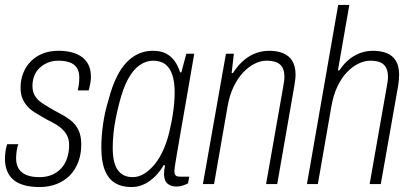

<svg xmlns="http://www.w3.org/2000/svg" viewBox="-22 -743 1660 775"><path d="M138 12Q102 12 75.5 4.5Q49 -3 32 -17.5Q15 -32 6.5 -53.5Q-2 -75 -2 -101Q-2 -114 0 -130.5Q2 -147 7 -161H52Q47 -148 45 -132Q43 -116 43 -104Q43 -79 53.5 -62Q64 -45 85 -36.5Q106 -28 138 -28Q166 -28 188 -37.5Q210 -47 225.5 -64Q241 -81 249 -105Q257 -129 257 -157Q257 -182 247.5 -198.5Q238 -215 222 -228Q206 -241 186.5 -250.5Q167 -260 147 -272Q131 -281 115.5 -291Q100 -301 88 -314.5Q76 -328 68.5 -346Q61 -364 61 -389Q61 -421 72 -448.5Q83 -476 103 -496Q123 -516 151 -527Q179 -538 214 -538Q244 -538 268.5 -531.5Q293 -525 310 -512Q327 -499 336 -479.5Q345 -460 345 -433Q345 -421 342.5 -407Q340 -393 336 -378H292Q297 -403 297.5 -413Q298 -423 298 -430Q298 -456 287 -471Q276 -486 257 -492Q238 -498 214 -498Q189 -498 169.5 -489.5Q150 -481 136 -467Q122 -453 115.5 -434.5Q109 -416 109 -397Q109 -373 118.5 -357Q128 -341 143.5 -330Q159 -319 177 -309Q198 -296 220.5 -284.5Q243 -273 263 -257.5Q283 -242 294.5 -218.5Q306 -195 306 -160Q306 -120 293.5 -88Q281 -56 259 -34Q237 -12 206 0Q175 12 138 12Z M508 12Q469 12 442 -4.5Q415 -21 401 -56.5Q387 -92 387 -147Q387 -193 394 -242Q401 -291 415 -336Q431 -400 456 -445.5Q481 -491 516.5 -514.5Q552 -538 595 -538Q627 -538 648 -527Q669 -516 683 -496.5Q697 -477 705 -451H710L730 -526H762L742 -410Q738 -384 730.5 -343Q723 -302 715 -255Q707 -208 699.5 -165Q692 -122 687 -91.5Q682 -61 682 -53Q682 -41 686.5 -35.5Q691 -30 704 -30H742L737 -3Q728 2 715.5 6Q703 10 690 10Q669 10 655 -1Q641 -12 640 -39Q640 -47 641 -56Q642 -65 644 -75L639 -77Q618 -39 583.5 -13.5Q549 12 508 12ZM514 -28Q537 -28 559.5 -41.5Q582 -55 602.5 -80Q623 -105 639.5 -143Q656 -181 666 -231Q672 -257 675.5 -281Q679 -305 681 -327Q683 -349 683 -370Q683 -411 674 -439.5Q665 -468 646 -483Q627 -498 596 -498Q567 -498 541 -479.5Q515 -461 495 -424Q475 -387 461 -333Q452 -299 445.5 -266.5Q439 -234 436 -204Q433 -174 433 -146Q433 -85 453.5 -56.5Q474 -28 514 -28Z M797 0 890 -526H922L913 -448H918Q941 -483 965.5 -502.5Q990 -522 1015 -530Q1040 -538 1065 -538Q1096 -538 1120 -528.5Q1144 -519 1157.5 -497.5Q1171 -476 1171 -442Q1171 -432 1169.5 -420.5Q1168 -409 1166 -396L1097 0H1052L1121 -392Q1123 -403 1124.5 -413.5Q1126 -424 1126 -433Q1126 -456 1118 -470.5Q1110 -485 1094 -491.5Q1078 -498 1054 -498Q1030 -498 1006 -486Q982 -474 960 -451Q938 -428 921 -393Q904 -358 896 -310L842 0Z M1217 0 1343 -723H1388L1342 -459H1348Q1368 -489 1390.5 -506Q1413 -523 1436.5 -530.5Q1460 -538 1484 -538Q1515 -538 1539 -528.5Q1563 -519 1576 -497.5Q1589 -476 1589 -442Q1589 -432 1588 -420.5Q1587 -409 1585 -396L1515 0H1470L1539 -392Q1541 -403 1542.5 -413.5Q1544 -424 1544 -433Q1544 -456 1536 -470.5Q1528 -485 1512.5 -491.5Q1497 -498 1473 -498Q1449 -498 1424.5 -486Q1400 -474 1378 -451Q1356 -428 1339.5 -393Q1323 -358 1315 -310L1261 0Z"/></svg>

Font: Archivo Condensed Thin
Style: Italic
Weight: 250
Width: 3
Italic angle: -10°
Designer: Hector Gatti
Foundry: Omnibus-Type
Version: Version 2.001